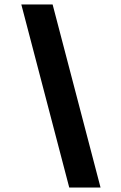

<svg xmlns="http://www.w3.org/2000/svg" viewBox="-20 -725 544 865"><path d="M292 120H433L217 -705H76Z"/></svg>

Font: Mluvka Bold
Style: Italic
Weight: 700
Italic angle: -8°
Designer: Modified by Jiří Krblich, Original typeface by Gumpita Rahayu
Foundry: Gumpita Rahayu & Jiří Krblich
Version: Version 2.000;Glyphs 3.1.1 (3134)